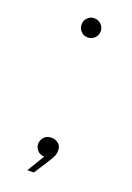

<svg xmlns="http://www.w3.org/2000/svg" viewBox="-123 -589 488 708"><g transform="rotate(20 121.0 -234.5)"><path d="M121 -465Q105 -465 94.5 -476Q84 -487 84 -503Q84 -518 94.5 -529Q105 -540 121 -540Q137 -540 148 -529Q159 -518 159 -503Q159 -487 148 -476Q137 -465 121 -465ZM80 71 121 3Q103 2 93.5 -9.5Q84 -21 84 -34Q84 -48 94 -60Q104 -72 123 -72Q138 -72 150 -63Q162 -54 162 -35Q162 -20 152.5 -3.5Q143 13 120 48L105 71Z"/></g></svg>

Font: Be Vietnam Pro Thin
Style: Regular
Weight: 100
Designer: Lam Bao, Tony Le, Vietanh Nguyen
Foundry: Yellow Type Foundry
Version: Version 1.002; ttfautohint (v1.8.3)